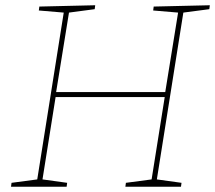

<svg xmlns="http://www.w3.org/2000/svg" viewBox="-20 -712 820 732"><path d="M780 -692 778 -677 679 -664 578 -28 672 -15 670 0H458L460 -15L558 -28L608 -342H192L142 -28L236 -15L234 0H22L24 -15L122 -28L223 -664L128 -672L130 -687L343 -692L341 -677L243 -664L194 -361H610L659 -664L564 -672L566 -687Z"/></svg>

Font: Bitter Pro Thin
Style: Italic
Weight: 250
Italic angle: -9°
Designer: Sol Matas, and Bitter project Authors
Foundry: Sol Matas
Version: Version 1.010